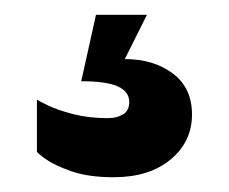

<svg xmlns="http://www.w3.org/2000/svg" viewBox="-20 -20 310 260"><path d="M149 60Q188 60 214 79.5Q240 99 240 135Q240 172 211 196Q182 220 134 220Q100 220 77 212Q54 204 42 195.5Q30 187 30 185V115Q33 117 45.5 123Q58 129 79 134.5Q100 140 126 140Q138 140 146.5 135Q155 130 155 118Q155 104 139.5 97Q124 90 90 90L110 0H179Z"/></svg>

Font: Red Rose Bold
Style: Regular
Weight: 700
Designer: jaikishan Patel
Version: Version 1.000